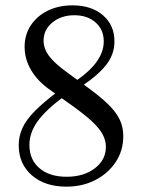

<svg xmlns="http://www.w3.org/2000/svg" viewBox="-20 -687 531 718"><path d="M228 11Q148 11 99 -31.5Q50 -74 50 -144Q50 -178 64 -208.5Q78 -239 110 -271.5Q142 -304 195 -344L220 -327Q150 -275 120 -232.5Q90 -190 90 -145Q90 -90 127.5 -58Q165 -26 229 -26Q293 -26 334.5 -57.5Q376 -89 376 -138Q376 -162 363.5 -185Q351 -208 323 -234Q295 -260 247 -294L167 -351Q121 -383 96.5 -424.5Q72 -466 72 -512Q72 -557 95 -592Q118 -627 158.5 -647Q199 -667 251 -667Q322 -667 365 -630Q408 -593 408 -532Q408 -486 379.5 -447.5Q351 -409 286 -365L262 -383Q317 -421 342.5 -457.5Q368 -494 368 -532Q368 -576 337.5 -603Q307 -630 258 -630Q209 -630 176 -603Q143 -576 143 -535Q143 -505 164 -477Q185 -449 234 -414L312 -357Q361 -321 389 -292.5Q417 -264 429 -237Q441 -210 441 -178Q441 -124 413 -81.5Q385 -39 337 -14Q289 11 228 11Z"/></svg>

Font: Baskervville SC
Style: Regular
Weight: 400
Designer: Alexis Faudot, Rémi Forte, Morgane Pierson, Rafael Ribas, Tanguy Vanlaeys, Rosalie Wagner, Thomas Huot-Marchand
Foundry: ANRT
Version: Version 1.100